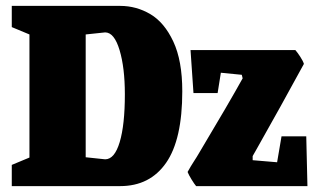

<svg xmlns="http://www.w3.org/2000/svg" viewBox="-20 -632 1077 652"><path d="M20 -72 80 -97V-515L20 -540V-612H388Q443 -612 490.5 -584Q538 -556 568.5 -491Q599 -426 599 -322Q599 -158 544 -79Q489 0 388 0H20ZM404 -312Q404 -402 386 -462Q368 -522 337 -522L271 -515V-98L337 -91Q369 -91 386.5 -149.5Q404 -208 404 -312ZM617 -48Q628 -68 638.5 -84Q649 -100 657 -114Q758 -283 804 -366L801 -378L730 -385L719 -316H637L627 -462H983Q990 -454 999.5 -439.5Q1009 -425 1012 -415Q932 -268 855 -132L838 -102V-88L921 -81L936 -169H1020L1024 0H646Q640 -7 630.5 -22.5Q621 -38 617 -48Z"/></svg>

Font: Grenze Black
Style: Regular
Weight: 900
Designer: Renata Polastri
Foundry: Omnibus-Type
Version: Version 1.002; ttfautohint (v1.8)